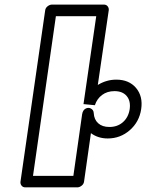

<svg xmlns="http://www.w3.org/2000/svg" viewBox="-20 -787 634 832"><path d="M68.8 0 175.8 -742.2Q177.2 -752.9 186.5 -760Q195.8 -767.1 205.1 -767.1H430.2Q440.9 -767.1 446.8 -759.3Q452.6 -751.5 451.2 -742.2L403.8 -418.9Q441.4 -441.9 483.9 -441.9Q539.1 -441.9 569.6 -405.8Q600.1 -369.6 591.8 -314Q583.5 -258.8 542.5 -222.9Q501.5 -187 446.8 -187Q404.8 -187 374 -210L344.2 0Q342.8 10.7 333.5 17.8Q324.2 24.9 314.9 24.9H89.8Q79.1 24.9 73.2 17.1Q67.4 9.3 68.8 0ZM123 -24.9H297.9L335.9 -292Q338.9 -310.1 351.1 -316.4Q363.3 -322.8 374.5 -316.4Q385.7 -310.1 386.2 -296.9Q387.7 -269 405.5 -252.9Q423.3 -236.8 454.1 -236.8Q489.3 -236.8 512.9 -257.8Q536.6 -278.8 542 -314Q546.9 -349.6 529.1 -370.8Q511.2 -392.1 476.1 -392.1Q444.8 -392.1 422.6 -375.7Q400.4 -359.4 391.1 -331.1L341.8 -335.9L397 -716.8H222.2Z"/></svg>

Font: Trueno Black Outline
Style: Italic
Weight: 900
Width: 6
Designer: Julieta Ulanovsky
Foundry: Julieta Ulanovsky
Version: Version 3.001b | FøM Fix